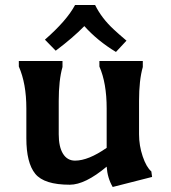

<svg xmlns="http://www.w3.org/2000/svg" viewBox="-20 -723 680 765"><path d="M534 -188Q534 -143 548.5 -100Q563 -57 583 -40L586 -18L429 22Q408 -14 405 -59Q319 13 258 13Q156 13 120.5 -30.5Q85 -74 85 -172V-291Q85 -390 55 -458V-480H229V-456Q214 -404 214 -321Q214 -321 214 -188Q214 -138 231 -110.5Q248 -83 279 -83Q332 -83 405 -134V-291Q405 -392 376 -458V-480H549V-456Q534 -404 534 -321ZM279 -703H359Q385 -650 434 -605Q451 -589 484 -561L442 -516Q369 -560 316 -619Q270 -572 202 -521L159 -565Q246 -641 279 -703Z"/></svg>

Font: Asul
Style: Bold
Weight: 700
Designer: Mariela Monsalve
Foundry: Mariela Monsalve
Version: Version 1.002